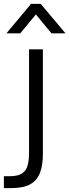

<svg xmlns="http://www.w3.org/2000/svg" viewBox="-47 -780 356 985"><path d="M-27 185V124H3Q45 124 66.5 109.5Q88 95 95 68Q102 41 102 3V-527H173V11Q173 68 158 107Q143 146 108 165.5Q73 185 10 185ZM-14 -609 112 -760H162L289 -609H217L137 -706L57 -609Z"/></svg>

Font: Onest Light
Style: Regular
Weight: 300
Designer: Dmitri Voloshin, Andrey Kudryavtsev
Foundry: Dmitri Voloshin, Andrey Kudryavtsev
Version: Version 1.000;gftools[0.9.33]